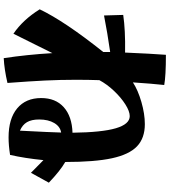

<svg xmlns="http://www.w3.org/2000/svg" viewBox="40 -903 910 1030"><g transform="rotate(90 495.0 -388.0)"><path d="M265 -214Q250 -185 161 -5Q86 -56 30 -146Q94 -280 259 -487V-524Q154 -509 63 -491L60 -594Q141 -606 262 -604Q268 -744 274 -823Q388 -823 436 -814Q429 -751 422 -646Q463 -673 527 -691.5Q591 -710 646 -710Q721 -710 765 -668Q809 -626 829 -533.5Q849 -441 849 -283Q895 -257 960 -195L907 -99L839 -166Q829 -66 811 13Q760 21 717 21Q617 21 561.5 -25Q506 -71 506 -154Q506 -231 555 -275Q604 -319 692 -322Q690 -480 668 -554.5Q646 -629 603 -629Q577 -629 540 -605.5Q503 -582 467.5 -544.5Q432 -507 410 -466Q408 -407 408 -340Q408 -256 412 -174.5Q416 -93 425 27Q352 44 292 47Q273 -79 265 -214ZM691 -261Q659 -256 640 -224Q621 -192 621 -143Q621 -102 635.5 -77.5Q650 -53 681 -40Q690 -212 691 -261Z"/></g></svg>

Font: Otomanopee
Style: Regular
Weight: 400
Designer: Das Ende der Wildnis
Foundry: Gutenberg Labo
Version: Version 3.000